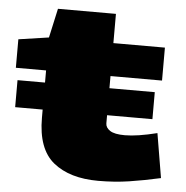

<svg xmlns="http://www.w3.org/2000/svg" viewBox="-50 -714 748 772"><g transform="rotate(5 324.0 -327.5)"><path d="M387 -256V-223Q387 -206 405 -194Q423 -182 465 -182Q490 -182 522.5 -187Q555 -192 595 -202L625 -23Q558 -8 499 1Q440 10 374 10Q259 10 193 -43.5Q127 -97 127 -223V-256H16V-365H127V-414H5V-529L127 -547L153 -665H387V-547H595V-414H387V-365H570V-256Z"/></g></svg>

Font: Georama Extra Expanded ExtraBold
Style: Regular
Weight: 800
Width: 8
Designer: Jean-Baptiste Levee
Foundry: Production Type
Version: Version 1.000